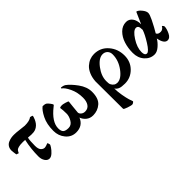

<svg xmlns="http://www.w3.org/2000/svg" viewBox="43 -1110 1989 1989"><g transform="rotate(-45 1038.0 -115.5)"><path d="M162.1 -314.5Q121.1 -314.5 99.6 -308.1Q78.1 -301.8 70.8 -293.5Q63.5 -285.2 52.7 -262.7Q51.8 -261.7 26.4 -271.5Q25.4 -275.4 22 -301.3Q18.6 -327.1 18.6 -335Q18.6 -365.2 32.2 -386.2Q45.9 -407.2 68.4 -417Q90.8 -426.8 110.4 -430.2Q129.9 -433.6 151.4 -433.6Q185.5 -433.6 235.4 -426.8Q285.2 -419.9 298.8 -419.9Q370.1 -419.9 399.4 -444.3Q404.3 -444.3 416.5 -440.4Q428.7 -436.5 429.7 -433.6Q429.7 -430.7 426.8 -418.9Q423.8 -407.2 415.5 -389.2Q407.2 -371.1 395 -354.5Q382.8 -337.9 362.3 -324.2Q341.8 -310.5 317.4 -307.6Q288.1 -303.7 234.4 -309.6Q225.6 -278.3 225.6 -198.2Q225.6 -151.4 243.7 -131.8Q261.7 -112.3 284.2 -112.3Q293 -112.3 311.5 -118.2Q330.1 -124 335 -127Q337.9 -125 341.8 -113.3Q345.7 -101.6 345.7 -97.7Q345.7 -91.8 330.6 -68.4Q315.4 -44.9 289.6 -21Q263.7 2.9 240.2 2.9Q210.9 2.9 191.9 -25.9Q172.9 -54.7 172.9 -94.7Q172.9 -204.1 197.3 -313.5Q184.6 -314.5 162.1 -314.5Z M846.7 -81.1Q887.7 -82 909.2 -113.8Q930.7 -145.5 930.7 -198.2Q930.7 -277.3 899.9 -341.8Q869.1 -406.2 838.9 -424.8Q838.9 -434.6 843.8 -434.6Q872.1 -432.6 890.6 -421.9Q937.5 -388.7 988.8 -317.9Q1040 -247.1 1040 -174.8Q1040 -78.1 991.2 -36.1Q942.4 5.9 875 5.9Q830.1 5.9 799.3 -20.5Q768.6 -46.9 758.8 -79.1Q723.6 6.8 627 6.8Q558.6 6.8 514.2 -46.4Q469.7 -99.6 469.7 -172.9Q469.7 -271.5 503.9 -339.8Q538.1 -408.2 572.3 -432.6Q603.5 -432.6 620.1 -421.9Q629.9 -415 647 -393.1Q664.1 -371.1 664.1 -362.3Q664.1 -359.4 648.4 -347.7Q523.4 -249 523.4 -155.3Q523.4 -114.3 541.5 -98.1Q559.6 -82 602.5 -82Q644.5 -82 668.9 -122.6Q693.4 -163.1 693.4 -202.1Q693.4 -256.8 687.5 -289.1Q691.4 -298.8 720.7 -298.8Q733.4 -298.8 765.1 -289.6Q796.9 -280.3 797.9 -274.4Q797.9 -265.6 790.5 -205.1Q783.2 -144.5 783.2 -128.9Q783.2 -110.4 802.2 -95.2Q821.3 -80.1 846.7 -81.1Z M1270.5 194.3Q1255.9 212.9 1237.3 212.9Q1227.5 212.9 1185.1 199.2Q1142.6 185.5 1142.6 175.8L1140.6 -228.5Q1144.5 -283.2 1163.1 -324.7Q1181.6 -366.2 1209 -390.6Q1236.3 -415 1267.1 -426.8Q1297.9 -438.5 1330.1 -438.5Q1423.8 -438.5 1483.9 -369.1Q1543.9 -299.8 1543.9 -203.1Q1543.9 -113.3 1484.4 -53.7Q1424.8 5.9 1341.8 5.9Q1290 5.9 1265.6 -4.4Q1241.2 -14.6 1226.6 -37.1Q1226.6 10.7 1236.3 64.9Q1246.1 119.1 1254.9 148.4Q1263.7 177.7 1270.5 194.3ZM1292 -55.7Q1349.6 -55.7 1407.2 -133.3Q1464.8 -210.9 1464.8 -297.9Q1464.8 -332 1444.3 -353Q1423.8 -374 1391.6 -374Q1335 -374 1278.3 -299.3Q1221.7 -224.6 1221.7 -150.4Q1221.7 -111.3 1226.6 -101.6Q1249 -55.7 1292 -55.7Z M1933.6 -136.7Q1943.4 -111.3 1981.4 -111.3Q2000 -111.3 2013.7 -122.6Q2027.3 -133.8 2032.2 -145.5Q2038.1 -143.6 2043.9 -135.3Q2049.8 -127 2049.8 -123Q2049.8 -90.8 2027.8 -44.4Q2005.9 2 1971.7 2Q1921.9 2 1904.3 -91.8Q1884.8 -56.6 1846.7 -23.4Q1808.6 9.8 1772.5 9.8Q1710 9.8 1666 -39.1Q1622.1 -87.9 1622.1 -162.1Q1622.1 -232.4 1641.6 -293.9Q1661.1 -355.5 1702.6 -397Q1744.1 -438.5 1799.8 -438.5Q1840.8 -438.5 1867.2 -404.8Q1893.6 -371.1 1893.6 -310.5Q1946.3 -428.7 1950.2 -438.5Q1972.7 -436.5 2001 -402.3Q2029.3 -368.2 2029.3 -341.8Q2029.3 -318.4 2002.9 -264.6Q1965.8 -189.5 1933.6 -136.7ZM1829.1 -323.2Q1790 -323.2 1741.2 -247.1Q1692.4 -170.9 1692.4 -104.5Q1692.4 -53.7 1723.6 -53.7Q1751 -53.7 1799.8 -131.8Q1848.6 -210 1864.3 -258.8Q1863.3 -283.2 1861.3 -294.4Q1859.4 -305.7 1851.6 -314.5Q1843.8 -323.2 1829.1 -323.2Z"/></g></svg>

Font: Crimson
Style: Bold
Weight: 700
Version: Version 0.8 ; ttfautohint (v1.00) -l 8 -r 50 -G 200 -x 14 -D